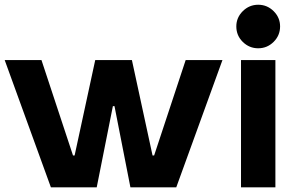

<svg xmlns="http://www.w3.org/2000/svg" viewBox="-20 -798 1272 818"><path d="M196.8 0 0 -542H156.7L291 -135.7H297.9L385.7 -542H542L629.9 -135.7H636.7L771 -542H927.7L731 0H535.6L467.8 -345.7H460.9L392.1 0Z M986.8 -685.5Q986.8 -723.1 1014.4 -750.5Q1042 -777.8 1080.1 -777.8Q1118.2 -777.8 1145.8 -750.5Q1173.3 -723.1 1173.3 -685.5Q1173.3 -647 1145.8 -619.6Q1118.2 -592.3 1080.1 -592.3Q1042 -592.3 1014.4 -619.4Q986.8 -646.5 986.8 -685.5ZM1006.8 0V-542H1153.3V0Z"/></svg>

Font: Acari Sans Neue Black
Style: Regular
Weight: 900
Designer: Alfredo Marco Pradil
Foundry: Alfredo Marco Pradil
Version: Version 1.045;June 16, 2019;FontCreator 11.5.0.2425 64-bit; 